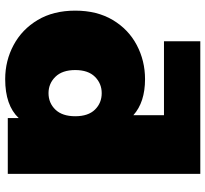

<svg xmlns="http://www.w3.org/2000/svg" viewBox="-46 -736 792 740"><g transform="rotate(90 350.0 -366.0)"><path d="M285 10Q214 10 153.5 -22.5Q93 -55 57 -115.5Q21 -176 21 -260Q21 -344 57 -404.5Q93 -465 153.5 -497Q214 -529 285 -529Q374 -529 424 -484V-602H139V-742H650V0H435V-42Q386 10 285 10ZM339 -157Q377 -157 402.5 -183.5Q428 -210 428 -260Q428 -310 402.5 -336Q377 -362 339 -362Q302 -362 276 -336Q250 -310 250 -260Q250 -210 276 -183.5Q302 -157 339 -157Z"/></g></svg>

Font: Montserrat Black
Style: Regular
Weight: 900
Designer: Julieta Ulanovsky
Foundry: Julieta Ulanovsky
Version: Version 9.000; ttfautohint (v1.8.4.7-5d5b)